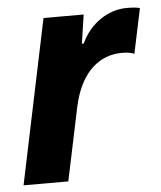

<svg xmlns="http://www.w3.org/2000/svg" viewBox="-45 -585 523 624"><g transform="rotate(-5 217.0 -272.5)"><path d="M7 0H153L204 -243C230 -357 294 -401 363 -401C379 -401 395 -399 403 -394L434 -541C423 -544 408 -545 391 -545C331 -545 271 -506 242 -442H236L250 -536H119Z"/></g></svg>

Font: Mona Sans
Style: Bold Italic
Weight: 700
Italic angle: -11.7°
Designer: Deni Anggara
Foundry: GitHub
Version: Version 2.000;Glyphs 3.2.3 (3260)